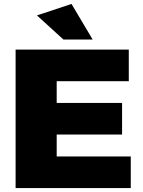

<svg xmlns="http://www.w3.org/2000/svg" viewBox="-20 -952 723 972"><path d="M449 -752H301L167 -874L342 -932ZM632 -541H267V-431H598V-271H267V-160H642V0H59V-701H632Z"/></svg>

Font: Montserrat Extra Bold
Style: Regular
Weight: 800
Designer: Julieta Ulanovsky
Foundry: Julieta Ulanovsky
Version: Version 3.001;PS 003.001;hotconv 1.0.70;makeotf.lib2.5.58329